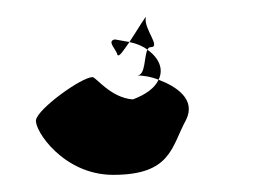

<svg xmlns="http://www.w3.org/2000/svg" viewBox="-20 -32 323 224"><path d="M22 108C20 120 54 172 112 172C180 172 180 139 197 108C209 84 186 69 165 61C161 70 151 78 135 84C109 82 92 58 88 58C75 58 24 95 22 108ZM114 14C104 16 116 26 117 32C119 35 124 27 131 17C126 16 120 15 114 14ZM131 17C140 19 147 22 152 26C153 24 154 23 156 23C168 23 148 2 150 -11C152 -17 141 2 131 17ZM140 56C145 56 155 57 165 61C171 49 166 36 152 26C148 34 150 56 140 56Z"/></svg>

Font: Ampere
Style: SCIta
Weight: 400
Version: Version 1